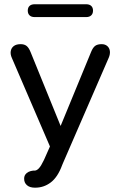

<svg xmlns="http://www.w3.org/2000/svg" viewBox="-20 -703 570 907"><path d="M136.1 103Q139.7 103 143 103Q153.5 103 163.8 92Q174.1 81 186 55.8L190.3 46.7L224.7 -30.8V9.2L36 -429.3Q28.2 -446.5 30.8 -461.5Q33.4 -476.6 45.1 -485.5Q56.9 -494.4 77.6 -494.4Q95 -494.4 105.6 -486Q116.2 -477.6 124.6 -456.7L280.2 -74.1H252.4L410.2 -457.3Q418.6 -478.2 429.5 -486.3Q440.5 -494.4 460.1 -494.4Q476.7 -494.4 487 -485.3Q497.3 -476.2 499.1 -461.5Q500.8 -446.8 493.7 -430.3L277.7 67.2L273.5 77.3Q252.7 133.9 219.6 158.9Q186.5 184 144.9 183.6Q120.5 183.6 107.1 171.7Q93.7 159.8 94.1 140.9Q94.1 129.6 99.8 121.4Q105.6 113.2 115.3 108.7Q125 104.3 136.1 103ZM111.2 -652.8Q111.2 -667.3 119.7 -675.1Q128.1 -682.9 143.5 -682.9H387.2Q402.5 -682.9 411 -675Q419.4 -667.1 419.4 -652.9Q419.4 -638.6 411 -630.5Q402.5 -622.3 387.2 -622.3H143.5Q128.1 -622.3 119.7 -630.4Q111.2 -638.4 111.2 -652.8Z"/></svg>

Font: SN Pro Thin
Style: Regular
Weight: 200
Designer: Tobias Whetton
Foundry: Supernotes
Version: Version 1.003;Glyphs 3.3 (3324)